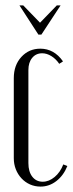

<svg xmlns="http://www.w3.org/2000/svg" viewBox="-20 -682 269 710"><path d="M31 -393Q31 -441 59 -471.5Q87 -502 129 -502Q180 -502 213 -455L199 -446Q187 -464 170 -474.5Q153 -485 136 -485Q113 -485 99 -468Q85 -451 85 -423V-79Q85 -47 99.5 -28.5Q114 -10 138 -10Q161 -10 182 -27.5Q203 -45 214 -74L229 -68Q215 -33 188.5 -12.5Q162 8 130 8Q109 8 91 0Q73 -8 59.5 -22.5Q46 -37 38.5 -56Q31 -75 31 -97ZM66 -662 128 -598 190 -662H204L133 -554H122L52 -662Z"/></svg>

Font: Moniqa Cond Heading
Style: Regular
Weight: 400
Width: 3
Designer: Rajesh Rajput
Foundry: Rajesh Rajput
Version: Version 1.000